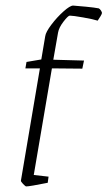

<svg xmlns="http://www.w3.org/2000/svg" viewBox="-20 -659 385 688"><path d="M345 -611Q345 -609 340 -600.5Q335 -592 330 -585Q315 -590 278 -596.5Q241 -603 230 -603Q224 -603 207.5 -581.5Q191 -560 188 -542L171 -445L281 -442L275 -413L166 -414L101 -32L154 -26L151 -4Q86 9 74 9Q71 9 62.5 0Q54 -9 55 -12L123 -414H71L75 -437L128 -446L142 -529Q144 -544 164 -570.5Q184 -597 207.5 -618Q231 -639 242 -639Q257 -638 288 -635Q319 -632 334 -629Q338 -627 342 -621Q346 -615 345 -611Z"/></svg>

Font: Grenze ExtraLight
Style: Italic
Weight: 275
Italic angle: -10°
Designer: Renata Polastri
Foundry: Omnibus-Type
Version: Version 1.002; ttfautohint (v1.8)